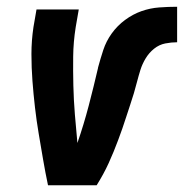

<svg xmlns="http://www.w3.org/2000/svg" viewBox="-20 -548 544 568"><path d="M266 0H122Q114 -38 107.5 -76Q101 -114 94.5 -152.5Q88 -191 83.5 -230Q79 -269 76 -308.5Q73 -348 73 -388Q73 -428 79 -468L88 -520H213L204 -468Q197 -424 196.5 -381Q196 -338 197 -295Q198 -252 201.5 -209.5Q205 -167 209 -125Q228 -180 242.5 -235.5Q257 -291 270 -347V-348Q277 -374 285.5 -400Q294 -426 310.5 -449Q327 -472 350 -489Q373 -506 398.5 -515Q424 -524 451 -526Q478 -528 504 -528V-423Q487 -423 469 -419.5Q451 -416 436 -404Q421 -392 411 -375.5Q401 -359 395.5 -341.5Q390 -324 385.5 -306.5Q381 -289 376 -272Q371 -255 365 -237.5Q359 -220 353.5 -202.5Q348 -185 342 -168Q336 -151 329.5 -133.5Q323 -116 316 -99Q309 -82 301.5 -65.5Q294 -49 285 -32.5Q276 -16 266 0Z"/></svg>

Font: Iosevka Term Curly XBd Obl
Style: Regular
Weight: 800
Italic angle: -9°
Designer: Belleve Invis
Foundry: Belleve Invis
Version: Version 32.3.0